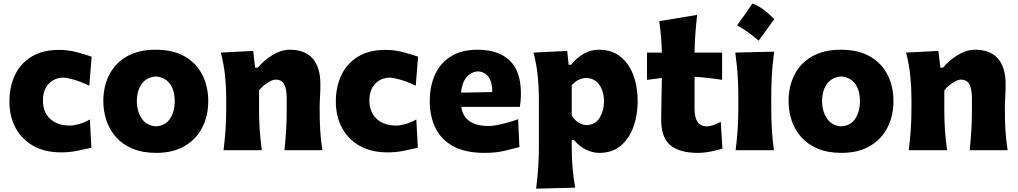

<svg xmlns="http://www.w3.org/2000/svg" viewBox="-20 -873 5920 1116"><path d="M335.9 12.7Q240.2 12.7 173.1 -25.4Q106 -63.5 70.3 -130.1Q34.7 -196.8 34.7 -282.7Q34.7 -369.1 67.1 -437Q99.6 -504.9 163.6 -543.9Q227.5 -583 323.2 -583Q376.5 -583 426.8 -569.6Q477.1 -556.2 512.7 -543.5L499 -375Q445.3 -400.4 405.5 -411.1Q365.7 -421.9 345.7 -421.9Q293.9 -419.4 261.7 -384.5Q229.5 -349.6 229.5 -288.1Q229.5 -222.7 270.5 -183.3Q311.5 -144 385.3 -143.1Q408.2 -143.1 440.2 -152.1Q472.2 -161.1 502.4 -178.7L511.2 -14.2Q478 -6.3 431.2 3.2Q384.3 12.7 335.9 12.7Z M888.2 15.6Q808.6 15.6 750.5 -8.8Q692.4 -33.2 654.8 -75.4Q617.2 -117.7 598.9 -171.9Q580.6 -226.1 580.6 -285.2Q580.6 -370.1 614.7 -437.7Q648.9 -505.4 716.6 -544.7Q784.2 -584 884.3 -584Q987.3 -584 1055.2 -544.2Q1123 -504.4 1156.7 -436.8Q1190.4 -369.1 1190.4 -285.2Q1190.4 -199.2 1155.3 -131.1Q1120.1 -63 1052.7 -23.7Q985.4 15.6 888.2 15.6ZM887.2 -138.7Q940.9 -141.6 968.3 -183.1Q995.6 -224.6 995.6 -285.2Q995.6 -348.1 967.8 -385.7Q939.9 -423.3 887.2 -428.7Q832.5 -424.8 804 -385.5Q775.4 -346.2 775.4 -285.2Q775.4 -226.6 804 -184.1Q832.5 -141.6 887.2 -138.7Z M1279.3 0Q1286.6 -60.1 1290.8 -116.9Q1294.9 -173.8 1294.9 -244.6V-300.8Q1294.9 -366.2 1288.1 -432.4Q1281.2 -498.5 1263.7 -567.4L1451.7 -577.1L1462.9 -479.5H1478.5Q1513.7 -522.5 1564.2 -553.2Q1614.7 -584 1665.5 -584Q1751 -584 1796.6 -533.7Q1842.3 -483.4 1842.3 -382.3Q1842.3 -345.2 1840.1 -310.1Q1837.9 -274.9 1837.9 -244.6Q1837.9 -173.8 1841.1 -116.9Q1844.2 -60.1 1854 0H1633.3Q1639.6 -60.1 1643.1 -115.7Q1646.5 -171.4 1646.5 -233.9V-297.9Q1646.5 -354.5 1632.3 -382.3Q1618.2 -410.2 1581.5 -410.2Q1562.5 -410.2 1533.7 -391.1Q1504.9 -372.1 1485.8 -347.7V-233.9Q1485.8 -171.4 1489.7 -115.7Q1493.7 -60.1 1502 0Z M2233.4 12.7Q2137.7 12.7 2070.6 -25.4Q2003.4 -63.5 1967.8 -130.1Q1932.1 -196.8 1932.1 -282.7Q1932.1 -369.1 1964.6 -437Q1997.1 -504.9 2061 -543.9Q2125 -583 2220.7 -583Q2273.9 -583 2324.2 -569.6Q2374.5 -556.2 2410.2 -543.5L2396.5 -375Q2342.8 -400.4 2303 -411.1Q2263.2 -421.9 2243.2 -421.9Q2191.4 -419.4 2159.2 -384.5Q2127 -349.6 2127 -288.1Q2127 -222.7 2168 -183.3Q2209 -144 2282.7 -143.1Q2305.7 -143.1 2337.6 -152.1Q2369.6 -161.1 2399.9 -178.7L2408.7 -14.2Q2375.5 -6.3 2328.6 3.2Q2281.7 12.7 2233.4 12.7Z M2797.4 15.6Q2685.1 15.6 2614.5 -22.9Q2543.9 -61.5 2511 -129.4Q2478 -197.3 2478 -285.2Q2478 -372.6 2508.8 -439.9Q2539.6 -507.3 2601.3 -545.7Q2663.1 -584 2756.3 -584Q2875.5 -584 2941.7 -522Q3007.8 -460 3007.8 -330.1Q3007.8 -306.2 3006.1 -288.1Q3004.4 -270 3002 -252H2661.1Q2668.5 -198.7 2707.5 -169.7Q2746.6 -140.6 2821.8 -140.6Q2841.3 -140.6 2870.4 -146.2Q2899.4 -151.9 2931.6 -160.9Q2963.9 -169.9 2991.7 -180.2L2999 -18.1Q2963.4 -8.8 2913.6 3.4Q2863.8 15.6 2797.4 15.6ZM2841.3 -337.9Q2842.3 -394.5 2819.6 -425.3Q2796.9 -456.1 2758.3 -458Q2718.3 -455.6 2691.4 -423.6Q2664.6 -391.6 2659.7 -334.5Z M3096.2 223.6Q3104 163.6 3108.2 103.8Q3112.3 43.9 3112.3 -26.9V-300.8Q3112.3 -366.2 3105.5 -432.4Q3098.6 -498.5 3081.1 -567.4L3276.9 -577.1L3285.2 -496.6H3299.8Q3331.5 -537.1 3372.8 -560.5Q3414.1 -584 3461.4 -584Q3535.6 -584 3585.7 -544.2Q3635.7 -504.4 3661.1 -436.8Q3686.5 -369.1 3686.5 -284.7Q3686.5 -205.6 3662.4 -137.2Q3638.2 -68.8 3588.9 -26.6Q3539.6 15.6 3462.9 15.6Q3425.8 15.6 3387.5 -2.4Q3349.1 -20.5 3315.9 -59.1H3303.2V-16.1Q3303.2 46.4 3307.9 102.1Q3312.5 157.7 3323.2 217.8ZM3388.7 -145.5Q3440.9 -147.9 3465.8 -189Q3490.7 -230 3490.7 -282.7Q3490.7 -338.4 3465.1 -377.9Q3439.5 -417.5 3387.7 -419.9Q3338.9 -418.5 3303.2 -377.4V-201.2Q3335.9 -149.9 3388.7 -145.5Z M4034.7 15.6Q3931.6 15.6 3877.4 -28.1Q3823.2 -71.8 3823.2 -177.2Q3823.2 -231 3824.7 -289.6Q3826.2 -348.1 3827.1 -419.9L3740.7 -408.7V-567.4H3827.1Q3825.7 -616.7 3822 -660.4Q3818.4 -704.1 3812 -750L4032.2 -786.6Q4025.9 -729.5 4022 -678.7Q4018.1 -627.9 4017.1 -567.4H4177.2V-408.7Q4137.2 -415.5 4096.7 -419.9Q4056.2 -424.3 4017.1 -426.3V-239.7Q4017.1 -190.4 4034.4 -164.6Q4051.8 -138.7 4089.8 -138.7Q4105.5 -138.7 4127.2 -146Q4148.9 -153.3 4169.4 -165L4179.2 -9.3Q4156.2 -1.5 4115 7.1Q4073.7 15.6 4034.7 15.6Z M4353.6 -852.6Q4389 -839.2 4420.7 -815Q4452.4 -790.8 4480.3 -761.8Q4458.3 -731.2 4435.7 -699.8Q4413.2 -668.4 4389.5 -636.7Q4362.2 -660.8 4331 -683.4Q4299.9 -706 4264.4 -725.8Q4288 -758.1 4310.1 -789.7Q4332.1 -821.4 4353.6 -852.6ZM4255.9 0Q4263.2 -60.1 4267.3 -116.9Q4271.5 -173.8 4271.5 -244.6V-300.8Q4271.5 -358.9 4269.3 -403.8Q4267.1 -448.7 4263.2 -488Q4259.3 -527.3 4253.9 -567.4L4480 -572.8Q4474.6 -532.2 4470.7 -492.2Q4466.8 -452.1 4464.8 -406Q4462.9 -359.9 4462.9 -300.8V-244.6Q4462.9 -173.8 4466.6 -116.9Q4470.2 -60.1 4478.5 0Z M4871.1 15.6Q4791.5 15.6 4733.4 -8.8Q4675.3 -33.2 4637.7 -75.4Q4600.1 -117.7 4581.8 -171.9Q4563.5 -226.1 4563.5 -285.2Q4563.5 -370.1 4597.7 -437.7Q4631.8 -505.4 4699.5 -544.7Q4767.1 -584 4867.2 -584Q4970.2 -584 5038.1 -544.2Q5106 -504.4 5139.6 -436.8Q5173.3 -369.1 5173.3 -285.2Q5173.3 -199.2 5138.2 -131.1Q5103 -63 5035.6 -23.7Q4968.3 15.6 4871.1 15.6ZM4870.1 -138.7Q4923.8 -141.6 4951.2 -183.1Q4978.5 -224.6 4978.5 -285.2Q4978.5 -348.1 4950.7 -385.7Q4922.9 -423.3 4870.1 -428.7Q4815.4 -424.8 4786.9 -385.5Q4758.3 -346.2 4758.3 -285.2Q4758.3 -226.6 4786.9 -184.1Q4815.4 -141.6 4870.1 -138.7Z M5262.2 0Q5269.5 -60.1 5273.7 -116.9Q5277.8 -173.8 5277.8 -244.6V-300.8Q5277.8 -366.2 5271 -432.4Q5264.2 -498.5 5246.6 -567.4L5434.6 -577.1L5445.8 -479.5H5461.4Q5496.6 -522.5 5547.1 -553.2Q5597.7 -584 5648.4 -584Q5733.9 -584 5779.5 -533.7Q5825.2 -483.4 5825.2 -382.3Q5825.2 -345.2 5823 -310.1Q5820.8 -274.9 5820.8 -244.6Q5820.8 -173.8 5824 -116.9Q5827.1 -60.1 5836.9 0H5616.2Q5622.6 -60.1 5626 -115.7Q5629.4 -171.4 5629.4 -233.9V-297.9Q5629.4 -354.5 5615.2 -382.3Q5601.1 -410.2 5564.5 -410.2Q5545.4 -410.2 5516.6 -391.1Q5487.8 -372.1 5468.8 -347.7V-233.9Q5468.8 -171.4 5472.7 -115.7Q5476.6 -60.1 5484.9 0Z"/></svg>

Font: Pinar-DS2-FD ExtraBold
Style: Regular
Weight: 800
Designer: Amin Abedi
Version: Version 3.000